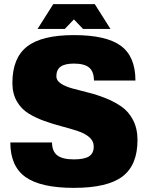

<svg xmlns="http://www.w3.org/2000/svg" viewBox="-20 -890 716 930"><path d="M253 -520Q253 -500 274.5 -485.5Q296 -471 331 -461.5Q366 -452 408 -441.5Q450 -431 491.5 -414.5Q533 -398 568 -374Q603 -350 624.5 -308.5Q646 -267 646 -212Q646 -90 573 -35Q500 20 338 20Q177 20 103.5 -32.5Q30 -85 30 -200H232Q232 -157 257.5 -137.5Q283 -118 338 -118Q388 -118 411 -132.5Q434 -147 434 -180Q434 -207 412.5 -225.5Q391 -244 356 -255.5Q321 -267 279 -278Q237 -289 195 -304Q153 -319 118 -340.5Q83 -362 61.5 -399.5Q40 -437 40 -488Q40 -609 111 -664.5Q182 -720 338 -720Q495 -720 565.5 -668Q636 -616 636 -500H435Q435 -543 412 -562.5Q389 -582 338 -582Q294 -582 273.5 -567Q253 -552 253 -520ZM515 -750H382L338 -796L294 -750H162L238 -870H439Z"/></svg>

Font: Fivo Sans Black
Style: Regular
Weight: 900
Designer: Alexander Slobzheninov
Foundry: Alexander Slobzheninov
Version: 1.0